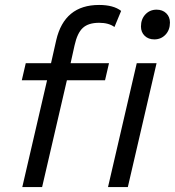

<svg xmlns="http://www.w3.org/2000/svg" viewBox="-20 -755 706 775"><path d="M420 -500 404 -431H250L150 0H70L170 -431H68L84 -500H186L207 -593Q240 -735 380 -735Q438 -735 469 -711L442 -646Q419 -663 380 -663Q337 -663 314.5 -642.5Q292 -622 281 -572L265 -500ZM612 -716Q636 -716 651 -701.5Q666 -687 666 -664Q666 -634 648 -615Q630 -596 603 -596Q579 -596 564 -610.5Q549 -625 549 -648Q549 -678 567 -697Q585 -716 612 -716ZM416 0 532 -500H612L496 0Z"/></svg>

Font: Elaine Sans
Style: Italic
Weight: 400
Italic angle: -13°
Designer: Wei Huang
Foundry: Wei Huang
Version: Version 2.001;December 24, 2019;FontCreator 12.0.0.2547 64-b